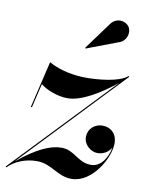

<svg xmlns="http://www.w3.org/2000/svg" viewBox="-129 -758 640 828"><g transform="rotate(10 191.0 -344.5)"><path d="M341 -606C373 -616 385 -654 370 -678.5C356 -700.5 314.5 -710.5 289.5 -677L201.5 -557L203.5 -554ZM15 -265H20L45 -370C71 -349 120 -329.5 164 -329.5C225 -329.5 305 -379 373 -434L-47.5 7L-46 6.5L-46.5 7L-44 10C-12 -22 34 -39.5 82 -39.5C148 -39.5 177 10 241.5 10C330 10 398 -107.5 398 -172.5C398 -217.5 368 -239.5 333.5 -239.5C302 -239.5 271.5 -217 271.5 -178.5C271.5 -144.5 303.5 -119 332.5 -119C357 -119 381.5 -132.5 392 -154.5C385.5 -113 358.5 -64 314 -64C253.5 -64 235 -115 176.5 -115C127.5 -115 68.5 -88 -12.5 -22L410.5 -466.5L407 -469.5C371.5 -437.5 276 -430.5 228 -430.5C182 -430.5 117 -439 63.5 -469.5Z"/></g></svg>

Font: Bodoni* 36pt Medium
Style: Italic
Weight: 500
Italic angle: -13°
Version: Version 2.3